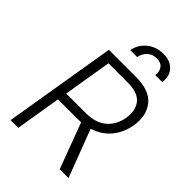

<svg xmlns="http://www.w3.org/2000/svg" viewBox="-270 -1058 1171 1171"><g transform="rotate(45 315.5 -472.5)"><path d="M51.1 0 171.9 -727.3H406.6Q522.4 -727.3 571.6 -666.4Q620.7 -605.5 605.1 -509.6Q593 -437.1 549.4 -383.9Q505.7 -330.6 433.6 -308.2L550.8 0H474.8L364.7 -295.1Q350.5 -294 335.6 -294H166.2L117.5 0ZM176.5 -354.8H344.1Q430 -354.8 479 -396.7Q528.1 -438.6 539.8 -509.6Q551.5 -581.7 516.3 -624.6Q481.2 -667.6 394.9 -667.6H228.3ZM265.6 -818.2Q274.9 -872.9 318.7 -909.1Q362.6 -945.3 424.4 -945.3Q485.8 -945.7 517.8 -909.3Q549.7 -872.9 540.5 -818.2H480.8Q485.8 -850.9 469.6 -873.9Q453.5 -897 416.2 -897Q377.5 -897 353.9 -873.4Q330.3 -849.8 325.3 -818.2Z"/></g></svg>

Font: Inter Light  BETA
Style: Italic
Weight: 300
Italic angle: 9.39999°
Designer: Rasmus Andersson
Foundry: rsms
Version: Version 3.011;git-f93a4a705